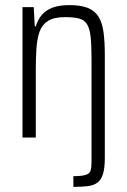

<svg xmlns="http://www.w3.org/2000/svg" viewBox="-20 -538 496 751"><path d="M267 193V151Q300 151 315.5 146Q331 141 334.5 128.5Q338 116 338 95V-308Q338 -362 334.5 -394Q331 -426 320.5 -443Q310 -460 289.5 -465.5Q269 -471 234 -471Q191 -471 167.5 -456Q144 -441 134.5 -413.5Q125 -386 122.5 -348Q120 -310 120 -265V0H68V-510H112L116 -435H120Q128 -461 143.5 -479.5Q159 -498 185 -508Q211 -518 252 -518Q296 -518 323.5 -507Q351 -496 365.5 -472.5Q380 -449 385 -411.5Q390 -374 390 -322V79Q390 119 383 142Q376 165 361.5 176Q347 187 324 190Q301 193 267 193Z"/></svg>

Font: Saira Condensed Light
Style: Regular
Weight: 300
Width: 3
Designer: Hector Gatti with collaboration of the Omnibus-Type team
Foundry: Omnibus-Type
Version: Version 1.101